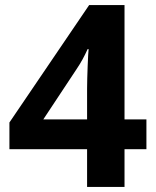

<svg xmlns="http://www.w3.org/2000/svg" viewBox="-20 -869 612 754"><path d="M322 -135H469V-283H555V-400H469V-849H330L17 -388V-283H322ZM150 -400 281 -598C298 -623 312 -649 324 -676H328C326 -664 322 -562 322 -521V-400Z"/></svg>

Font: Noto Naskh Arabic UI
Style: Bold
Weight: 700
Designer: Monotype Design Team, David Williams, Mohamad Dakak and Nizar Qandah
Foundry: Monotype Imaging Inc.
Version: Version 2.016